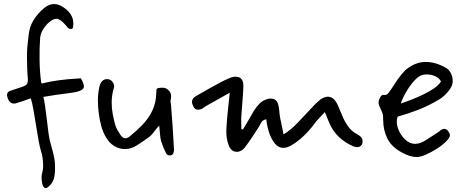

<svg xmlns="http://www.w3.org/2000/svg" viewBox="-20 -778 2336 961"><path d="M221 158Q208 168 200.5 160Q193 152 190.5 136.5Q188 121 188 108Q188 97 192 83.5Q196 70 196 51Q196 37 193.5 15.5Q191 -6 186 -19Q180 -37 173.5 -72.5Q167 -108 160.5 -149.5Q154 -191 147.5 -228Q141 -265 134 -286Q115 -279 97.5 -273Q80 -267 63 -262Q46 -256 34 -264.5Q22 -273 17 -292Q10 -316 31.5 -323.5Q53 -331 93 -344Q110 -350 115.5 -358.5Q121 -367 119 -389Q117 -409 116 -440Q115 -471 115 -490Q115 -524 117 -545Q119 -566 123 -600Q127 -644 148.5 -678Q170 -712 201 -738Q248 -775 295 -743Q347 -710 347 -661Q347 -645 345 -639Q343 -633 334 -633Q325 -633 319.5 -639.5Q314 -646 308 -653Q281 -684 263 -684Q248 -684 229.5 -669.5Q211 -655 197 -633Q183 -611 181 -589Q177 -537 178 -477.5Q179 -418 186 -366Q187 -360 191.5 -360.5Q196 -361 214 -365.5Q232 -370 272.5 -376Q313 -382 385 -386Q400 -359 400 -345Q400 -327 363 -318Q338 -313 311.5 -310Q285 -307 259 -303L197 -293Q201 -279 205.5 -248.5Q210 -218 214 -182.5Q218 -147 222 -117.5Q226 -88 229 -76Q236 -50 245 -16.5Q254 17 255 43Q257 83 251 111Q245 139 221 158Z M829 0Q816 0 810 -13Q803 -27 797 -42Q791 -57 786 -73Q782 -89 780.5 -111Q779 -133 777 -149Q765 -138 753 -121Q741 -104 729 -94Q697 -71 667 -51.5Q637 -32 605 -32Q577 -32 552 -47Q527 -62 511 -90Q496 -114 487 -146.5Q478 -179 474 -213.5Q470 -248 470 -276Q470 -293 472 -311Q474 -329 478 -346Q488 -382 516 -382Q535 -382 545 -365.5Q555 -349 550 -338Q544 -319 541.5 -300.5Q539 -282 539 -264Q539 -236 544 -208Q549 -180 557 -152Q561 -139 568 -127Q575 -115 582 -104Q594 -86 607 -86Q617 -86 629 -95Q664 -123 694 -154.5Q724 -186 742.5 -224.5Q761 -263 762 -311Q763 -319 763 -327Q763 -335 771 -337Q782 -339 793.5 -339Q805 -339 812 -335Q824 -328 831 -317Q838 -306 836 -289Q834 -276 833.5 -271.5Q833 -267 834 -264.5Q835 -262 836 -253Q845 -142 851 -28Q851 -18 846.5 -9Q842 0 829 0Z M1166 -18Q1136 -18 1124 -53Q1117 -71 1114.5 -91.5Q1112 -112 1113 -131Q1115 -174 1120 -218.5Q1125 -263 1130 -314L1018 -251Q1008 -246 997 -237.5Q986 -229 971 -229Q956 -229 948.5 -243.5Q941 -258 941 -268Q941 -286 961 -297Q991 -315 1022 -332Q1053 -349 1084 -366Q1103 -376 1123.5 -385Q1144 -394 1159 -394Q1200 -394 1198 -344Q1197 -308 1193.5 -271.5Q1190 -235 1188 -199Q1187 -184 1187.5 -165Q1188 -146 1188 -132L1196 -130Q1210 -152 1223.5 -176Q1237 -200 1250 -222Q1263 -243 1278.5 -259Q1294 -275 1318 -282Q1338 -288 1353 -281Q1368 -274 1373 -253Q1377 -237 1378 -221.5Q1379 -206 1382 -189Q1385 -171 1390 -150.5Q1395 -130 1399 -105Q1416 -116 1429.5 -126.5Q1443 -137 1452 -146Q1472 -165 1489 -184Q1506 -203 1525 -222Q1539 -238 1554 -253Q1569 -268 1585 -281Q1605 -294 1621 -294Q1648 -294 1666 -261Q1673 -248 1678.5 -233.5Q1684 -219 1691 -204Q1703 -173 1721.5 -146.5Q1740 -120 1771 -104Q1792 -93 1794.5 -75.5Q1797 -58 1785.5 -47.5Q1774 -37 1750 -45Q1709 -62 1677.5 -91.5Q1646 -121 1628 -163L1606 -217Q1590 -199 1577 -186Q1564 -173 1554 -159Q1542 -142 1523 -121Q1504 -100 1481.5 -81Q1459 -62 1437.5 -50Q1416 -38 1399 -38Q1372 -38 1353.5 -62.5Q1335 -87 1325 -120.5Q1315 -154 1313 -181Q1295 -178 1288 -165.5Q1281 -153 1275 -142Q1258 -116 1241 -90Q1224 -64 1204 -38Q1196 -28 1185.5 -23Q1175 -18 1166 -18Z M2066 8Q2048 8 2029.5 2Q2011 -4 1993 -14Q1941 -41 1919.5 -83.5Q1898 -126 1898 -177Q1898 -192 1897 -199.5Q1896 -207 1892 -217.5Q1888 -228 1878 -249Q1871 -266 1879.5 -284.5Q1888 -303 1898 -303Q1915 -300 1923.5 -311.5Q1932 -323 1939 -333Q1953 -355 1970 -380Q1987 -405 2009 -427Q2058 -468 2110 -468Q2162 -468 2214 -437Q2226 -431 2236 -413Q2246 -395 2246 -372Q2246 -353 2233 -333.5Q2220 -314 2202 -298Q2184 -282 2167 -274Q2124 -248 2072 -228Q2020 -208 1970 -194Q1961 -167 1972 -135.5Q1983 -104 2006.5 -81Q2030 -58 2057 -58Q2083 -58 2111.5 -76.5Q2140 -95 2177 -119Q2191 -133 2204 -133Q2216 -133 2224 -120.5Q2232 -108 2232 -102Q2232 -89 2213 -70Q2194 -51 2166.5 -33.5Q2139 -16 2111.5 -4Q2084 8 2066 8ZM1986 -260Q2008 -267 2037.5 -278.5Q2067 -290 2097.5 -304.5Q2128 -319 2152 -335.5Q2176 -352 2187 -370Q2181 -384 2165 -393Q2149 -402 2130 -404.5Q2111 -407 2095 -403Q2075 -398 2053 -373.5Q2031 -349 2013 -318Q1995 -287 1986 -260Z"/></svg>

Font: Mynerve
Style: Regular
Weight: 400
Designer: Carolina Short
Foundry: Carolina Short
Version: Version 1.000; ttfautohint (v1.8.4.7-5d5b)